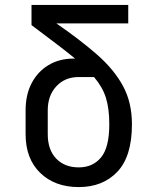

<svg xmlns="http://www.w3.org/2000/svg" viewBox="-20 -750 640 780"><path d="M300 10Q203 10 143.5 -47.5Q84 -105 84 -205V-302Q84 -365 108.5 -412Q133 -459 177 -485.5Q221 -512 279 -512H285Q251 -540 207.5 -573Q164 -606 108 -648V-730H501V-655H209Q306 -588 374.5 -528Q443 -468 479.5 -401Q516 -334 516 -245Q516 -115 457 -52.5Q398 10 300 10ZM300 -70Q357 -70 390.5 -110.5Q424 -151 424 -245Q424 -308 410.5 -352Q397 -396 362 -437H299Q244 -437 209 -399.5Q174 -362 174 -302V-205Q174 -141 208.5 -105.5Q243 -70 300 -70Z"/></svg>

Font: JetBrainsMonoNL NF
Style: Regular
Weight: 400
Designer: Philipp Nurullin, Konstantin Bulenkov
Foundry: JetBrains
Version: Version 2.304; ttfautohint (v1.8.4.7-5d5b);Nerd Fonts 3.2.1